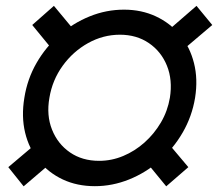

<svg xmlns="http://www.w3.org/2000/svg" viewBox="-20 -636 756 666"><path d="M309.1 9.8Q247.6 9.8 198 -13.4Q148.4 -36.6 114.5 -78.4Q80.6 -120.1 67.1 -176Q53.7 -231.9 64.5 -296.9Q74.7 -361.8 106.7 -417.5Q138.7 -473.1 186.3 -514.6Q233.9 -556.2 291.3 -579.3Q348.6 -602.5 410.2 -602.5Q470.7 -602.5 520.5 -579.3Q570.3 -556.2 604.5 -514.6Q638.7 -473.1 652.8 -417.5Q667 -361.8 656.7 -296.9Q646 -231.9 613.5 -176Q581.1 -120.1 533.2 -78.4Q485.4 -36.6 427.5 -13.4Q369.6 9.8 309.1 9.8ZM323.7 -78.1Q367.2 -78.1 407.5 -95Q447.8 -111.8 481.4 -141.8Q515.1 -171.9 538.3 -211.4Q561.5 -251 569.3 -296.9Q579.1 -358.4 559.1 -408Q539.1 -457.5 496.3 -486.6Q453.6 -515.6 396 -515.6Q337.9 -515.6 285.6 -486.6Q233.4 -457.5 197.5 -408Q161.6 -358.4 151.4 -296.9Q140.6 -236.3 160.4 -186.5Q180.2 -136.7 222.7 -107.4Q265.1 -78.1 323.7 -78.1ZM597.7 -448.7 544.9 -514.6 661.6 -615.7 716.3 -549.3ZM556.6 10.3 474.1 -90.3 549.8 -155.3 633.3 -56.2ZM62 10.3 8.8 -56.2 126 -155.3 179.7 -90.3ZM174.3 -448.7 91.8 -549.3 167 -615.7 251 -514.6Z"/></svg>

Font: Inter Tight SemiBold
Style: Italic
Weight: 600
Italic angle: -9.39999°
Designer: Rasmus Andersson
Foundry: rsms
Version: Version 3.004